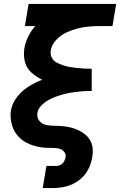

<svg xmlns="http://www.w3.org/2000/svg" viewBox="-20 -755 616 980"><path d="M198 205H250Q284 205 318 196.5Q352 188 382 166Q412 144 429 112Q446 80 451 46Q455 24 453 2.5Q451 -19 441 -37Q431 -55 415.5 -68Q400 -81 381 -90Q362 -99 342 -104Q322 -109 300.5 -111Q279 -113 257 -113Q235 -113 214 -117.5Q193 -122 180 -139.5Q167 -157 171 -178Q174 -200 192 -217.5Q210 -235 230.5 -246Q251 -257 273 -264.5Q295 -272 316.5 -277Q338 -282 360.5 -285Q383 -288 404.5 -289.5Q426 -291 448 -291V-305V-337V-390V-404Q429 -404 410.5 -405Q392 -406 373 -408Q354 -410 336 -413Q318 -416 301 -422Q284 -428 268 -436.5Q252 -445 244 -461.5Q236 -478 239 -497Q244 -527 266.5 -551Q289 -575 317.5 -588.5Q346 -602 375.5 -609.5Q405 -617 434.5 -619.5Q464 -622 494 -622H554L573 -735H126L107 -622H160Q138 -597 123.5 -567Q109 -537 104 -506Q99 -471 107.5 -438.5Q116 -406 141 -384Q166 -362 195 -348Q159 -334 125.5 -313Q92 -292 67 -260Q42 -228 36 -192Q33 -176 34 -160.5Q35 -145 38 -130Q41 -115 46.5 -101Q52 -87 60.5 -75Q69 -63 79.5 -52.5Q90 -42 102.5 -34Q115 -26 129 -20Q143 -14 157.5 -10Q172 -6 187.5 -3.5Q203 -1 218.5 -0.5Q234 0 250 0Q266 0 281 3.5Q296 7 306.5 18.5Q317 30 315 46Q313 57 307.5 68Q302 79 291 85.5Q280 92 269 92H217Z"/></svg>

Font: Iosevka Sparkle Extrabold
Style: Italic
Weight: 800
Italic angle: -9°
Designer: Belleve Invis
Foundry: Belleve Invis
Version: Version 4.5.0; ttfautohint (v1.8.3)